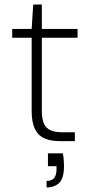

<svg xmlns="http://www.w3.org/2000/svg" viewBox="-20 -624 399 849"><path d="M244 0Q205 0 177 -12Q149 -24 134.5 -53.5Q120 -83 120 -133V-457H34V-496H120L127 -604H165V-496H323V-457H165V-134Q165 -81 186 -60Q207 -39 258 -39H311V0ZM186 205V176Q210 176 220 162.5Q230 149 230 124V111H192V54H258Q261 70 262 84Q263 98 263 109Q263 165 241.5 185Q220 205 186 205Z"/></svg>

Font: DM Sans 24pt ExtraLight
Style: Regular
Weight: 250
Designer: Colophon Foundry, Jonny Pinhorn
Foundry: Colophon Foundry
Version: Version 4.004;gftools[0.9.30]